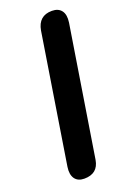

<svg xmlns="http://www.w3.org/2000/svg" viewBox="-141 -763 550 820"><g transform="rotate(-20 134.0 -352.5)"><path d="M94 8Q65 8 51.5 -11Q38 -30 43 -64L136 -650Q147 -713 208 -713Q237 -713 251 -694.5Q265 -676 260 -641L166 -51Q156 8 94 8Z"/></g></svg>

Font: Nunito
Style: Bold Italic
Weight: 700
Italic angle: -9°
Designer: Vernon Adams
Foundry: Vernon Adams
Version: Version 3.601; ttfautohint (v1.8.2.53-6de2)